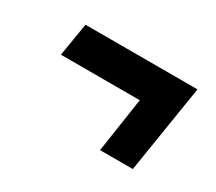

<svg xmlns="http://www.w3.org/2000/svg" viewBox="-63 -547 547 487"><g transform="rotate(30 210.0 -303.5)"><path d="M55 -335 71 -432H399L358 -175H262L286 -335Z"/></g></svg>

Font: Georama SemiCondensed SemiBold
Style: Italic
Weight: 600
Width: 4
Italic angle: -9°
Designer: Jean-Baptiste Levee
Foundry: Production Type
Version: Version 1.000